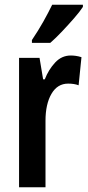

<svg xmlns="http://www.w3.org/2000/svg" viewBox="-20 -786 371 806"><path d="M277 -553Q287 -553 298 -551.5Q309 -550 322 -546L310 -428Q292 -435 266 -435Q221 -435 196 -392Q171 -349 171 -279V0H60V-543H146L161 -453H168Q184 -494 211.5 -523.5Q239 -553 277 -553ZM328 -757Q315 -737 291 -709.5Q267 -682 240.5 -654Q214 -626 191 -606H114V-618Q141 -658 162 -695.5Q183 -733 199 -766H328Z"/></svg>

Font: Noto Sans Khmer UI ExtraCondensed SemiBold
Style: Regular
Weight: 600
Width: 2
Designer: Danh Hong and the Monotype Design Team
Foundry: Monotype Imaging Inc.
Version: Version 2.002; ttfautohint (v1.8.4.7-5d5b)